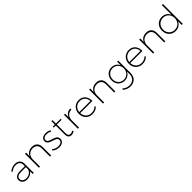

<svg xmlns="http://www.w3.org/2000/svg" viewBox="542 -2809 5071 5071"><g transform="rotate(-45 3077.5 -274.0)"><path d="M480 0 478 -346C477 -454 410 -522 287 -522C208 -522 148 -493 86 -448L106 -416C161 -458 216 -484 281 -484C385 -484 436 -431 437 -343V-292H252C132 -292 58 -239 58 -152C58 -64 127 1 230 1C320 1 394 -31 438 -103L439 0ZM236 -37C151 -37 98 -84 98 -153C98 -220 154 -255 256 -255H438V-170C406 -79 333 -37 236 -37Z M926 -522C822 -520 748 -474 713 -388V-521H671V0H713V-282C722 -402 796 -477 916 -480C1023 -480 1086 -417 1086 -310V0H1128V-318C1128 -445 1053 -522 926 -522Z M1573 -447 1591 -481C1550 -506 1500 -522 1442 -522C1350 -522 1271 -482 1271 -391C1271 -212 1579 -279 1575 -132C1572 -66 1509 -37 1436 -37C1370 -37 1307 -61 1262 -103L1243 -71C1291 -25 1361 1 1434 1C1528 1 1615 -42 1615 -139C1615 -323 1311 -254 1311 -394C1311 -456 1368 -484 1441 -484C1491 -484 1537 -470 1573 -447Z M1985 -70C1958 -51 1927 -40 1897 -40C1843 -39 1814 -75 1814 -149V-472H1991V-508H1814V-637H1774V-508H1698V-472H1774V-144C1774 -46 1818 2 1892 1C1931 1 1968 -13 2001 -36Z M2170 -390V-521H2128V0H2170V-282C2179 -403 2249 -479 2364 -479V-522C2271 -520 2203 -474 2170 -390Z M2676 -522C2529 -522 2422 -413 2422 -260C2422 -107 2529 1 2676 1C2759 1 2830 -30 2878 -82L2854 -109C2812 -63 2749 -37 2678 -37C2557 -37 2469 -122 2463 -249H2918C2921 -410 2829 -522 2676 -522ZM2464 -286C2474 -404 2559 -484 2676 -484C2795 -484 2872 -404 2880 -286Z M3322 -522C3218 -520 3144 -474 3109 -388V-521H3067V0H3109V-282C3118 -402 3192 -477 3312 -480C3419 -480 3482 -417 3482 -310V0H3524V-318C3524 -445 3449 -522 3322 -522Z M4113 -521V-387C4076 -470 3999 -522 3899 -522C3760 -522 3659 -417 3659 -271C3659 -126 3760 -21 3900 -21C3999 -21 4077 -72 4113 -155V-57C4113 73 4029 156 3900 155C3825 153 3766 129 3712 78L3690 109C3751 164 3818 192 3901 194C4054 195 4153 97 4153 -57V-521ZM3905 -57C3784 -57 3698 -147 3698 -270C3698 -394 3785 -484 3905 -484C4025 -484 4113 -394 4113 -270C4113 -147 4025 -57 3905 -57Z M4545 -522C4398 -522 4291 -413 4291 -260C4291 -107 4398 1 4545 1C4628 1 4699 -30 4747 -82L4723 -109C4681 -63 4618 -37 4547 -37C4426 -37 4338 -122 4332 -249H4787C4790 -410 4698 -522 4545 -522ZM4333 -286C4343 -404 4428 -484 4545 -484C4664 -484 4741 -404 4749 -286Z M5191 -522C5087 -520 5013 -474 4978 -388V-521H4936V0H4978V-282C4987 -402 5061 -477 5181 -480C5288 -480 5351 -417 5351 -310V0H5393V-318C5393 -445 5318 -522 5191 -522Z M6004 -742V-385C5965 -471 5884 -524 5781 -524C5634 -524 5528 -414 5528 -260C5528 -107 5634 3 5782 3C5884 3 5965 -50 6004 -136V0H6046V-742ZM5787 -36C5660 -36 5570 -130 5569 -260C5570 -389 5661 -484 5787 -484C5913 -484 6004 -390 6004 -260C6004 -130 5913 -36 5787 -36Z"/></g></svg>

Font: Montserrat ExtraLight
Style: Regular
Weight: 250
Designer: Julieta Ulanovsky
Foundry: Julieta Ulanovsky
Version: Version 4.000